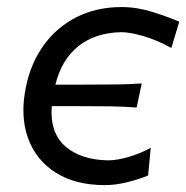

<svg xmlns="http://www.w3.org/2000/svg" viewBox="-20 -528 542 558"><path d="M284 10Q199.5 10 142 -26.2Q84.5 -62.5 61.2 -127.2Q38 -192 55.5 -276Q69.5 -344.5 107.2 -396.8Q145 -449 202.5 -478.2Q260 -507.5 333.5 -507.5Q378 -507.5 424 -493Q470 -478.5 501 -465L478 -388.5Q435.5 -412 396.2 -423.2Q357 -434.5 332.5 -434.5Q257 -433 208 -394Q159 -355 141 -282H219.5Q274.5 -282 314.2 -282.5Q354 -283 392 -285.5L377 -215.5Q338 -218.5 298.8 -219Q259.5 -219.5 206 -219.5H130.5Q124.5 -142.5 169.5 -103Q214.5 -63.5 293.5 -62Q321 -62 355.8 -72.5Q390.5 -83 418 -98.5L410.5 -18Q389.5 -9 353.8 0.5Q318 10 284 10Z"/></svg>

Font: Commissioner Flair
Style: Italic
Weight: 400
Italic angle: -12°
Designer: Kostas Bartsokas
Foundry: Kostas Bartsokas
Version: Version 1.000; ttfautohint (v1.8.3)